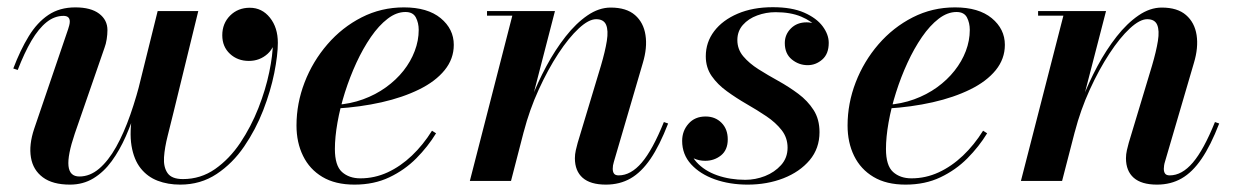

<svg xmlns="http://www.w3.org/2000/svg" viewBox="-20 -490 3348 520"><path d="M468 10Q434.5 10 407 -0.5Q379.5 -11 361 -34.2Q342.5 -57.5 336.2 -95.2Q330 -133 339.5 -188L407 -460H517L450 -186Q442.5 -154.5 434.2 -122.5Q426 -90.5 424.2 -64Q422.5 -37.5 433.8 -21.2Q445 -5 475.5 -5Q523.5 -5 562.5 -32.2Q601.5 -59.5 630.8 -103.2Q660 -147 679.8 -197.2Q699.5 -247.5 709.2 -294.5Q719 -341.5 719 -374Q719 -409.5 702 -433Q685 -456.5 656.5 -456.5V-468Q678.5 -468 694 -456.8Q709.5 -445.5 717.8 -429.2Q726 -413 726 -397Q726 -363.5 704.8 -344.2Q683.5 -325 654 -325Q623.5 -325 602.8 -344.2Q582 -363.5 582 -394.5Q582 -426.5 603.2 -447.8Q624.5 -469 656.5 -469Q689.5 -469 711 -442.2Q732.5 -415.5 732.5 -374Q732.5 -341 722.8 -292.2Q713 -243.5 692.8 -191.2Q672.5 -139 641.2 -93.2Q610 -47.5 566.8 -18.8Q523.5 10 468 10ZM169.5 10Q122.5 10 96 -9.8Q69.5 -29.5 63.8 -63.5Q58 -97.5 72.5 -141L164.5 -411Q166 -415.5 167.5 -421.2Q169 -427 169 -431.5Q169 -447 152 -447Q127.5 -447 106 -429.8Q84.5 -412.5 65.2 -379.8Q46 -347 28 -300.5L16 -304.5Q35 -354.5 57.8 -391.8Q80.5 -429 111 -449.5Q141.5 -470 184 -470Q226 -470 248.5 -453Q271 -436 271 -408.5Q271 -397 269 -384Q267 -371 263 -360.5L182.5 -128Q162.5 -69 165.5 -40.5Q168.5 -12 195 -12Q223.5 -12 248.5 -33.2Q273.5 -54.5 294.5 -92Q315.5 -129.5 333 -179.5Q350.5 -229.5 364.5 -287H374.5Q364 -244 350.8 -201.5Q337.5 -159 320.8 -121Q304 -83 282.5 -53.5Q261 -24 233 -7Q205 10 169.5 10Z M940 10Q888 10 853.2 -10.8Q818.5 -31.5 800.8 -67.8Q783 -104 783 -150Q783 -210 805 -267Q827 -324 866.8 -370Q906.5 -416 959.5 -443Q1012.5 -470 1074 -470Q1138 -470 1173.5 -440.8Q1209 -411.5 1209 -368.5Q1209 -330.5 1184.2 -300Q1159.5 -269.5 1115.2 -247.8Q1071 -226 1013.5 -213Q956 -200 890 -196V-206Q929 -208.5 963.2 -221Q997.5 -233.5 1025.2 -253.5Q1053 -273.5 1072.8 -298.5Q1092.5 -323.5 1103.2 -351.8Q1114 -380 1114 -409Q1114 -428 1106.2 -442.8Q1098.5 -457.5 1078 -457.5Q1053.5 -457.5 1029.8 -439.2Q1006 -421 984.5 -389.8Q963 -358.5 945.2 -320Q927.5 -281.5 914.2 -239.8Q901 -198 894 -158.2Q887 -118.5 887 -86.5Q887 -41.5 906.2 -24.2Q925.5 -7 956 -7Q994.5 -7 1029.8 -23.2Q1065 -39.5 1095.5 -68.5Q1126 -97.5 1150 -136L1161 -129Q1139 -93 1107.5 -61.2Q1076 -29.5 1034.5 -9.8Q993 10 940 10Z M1621 10Q1579 10 1558 -8.5Q1537 -27 1537 -61.5Q1537 -72 1539.5 -83.2Q1542 -94.5 1544.5 -103L1607.5 -312Q1619 -351 1623.5 -379.2Q1628 -407.5 1621.5 -422.8Q1615 -438 1594.5 -438Q1574.5 -438 1547.5 -413Q1520.5 -388 1492.2 -345Q1464 -302 1439 -247.2Q1414 -192.5 1398.5 -133H1389.5Q1400.5 -174.5 1418.2 -220.5Q1436 -266.5 1459.8 -310.8Q1483.5 -355 1511.8 -391Q1540 -427 1571 -448.2Q1602 -469.5 1634 -469.5Q1676.5 -469.5 1699.8 -449.2Q1723 -429 1728.2 -395Q1733.5 -361 1721 -319.5L1642.5 -51.5Q1641 -47 1640.2 -42Q1639.5 -37 1639.5 -33Q1639.5 -24.5 1643 -19.8Q1646.5 -15 1655.5 -15Q1688.5 -15 1718 -49.5Q1747.5 -84 1778 -159.5L1789.5 -155.5Q1766.5 -96 1741.8 -59.8Q1717 -23.5 1687.8 -6.8Q1658.5 10 1621 10ZM1252.5 0 1367.5 -447.5H1299V-460H1483L1364 0Z M2005 10Q1956.5 10 1916.2 -4.2Q1876 -18.5 1851.8 -45Q1827.5 -71.5 1827.5 -108.5Q1827.5 -135.5 1844.8 -155Q1862 -174.5 1891 -174.5Q1917 -174.5 1934 -157.5Q1951 -140.5 1951 -112.5Q1951 -84 1932.8 -69.2Q1914.5 -54.5 1890 -54.5Q1873 -54.5 1859 -61Q1845 -67.5 1836.8 -79.5Q1828.5 -91.5 1828.5 -108.5H1845Q1845 -75 1866.2 -51.2Q1887.5 -27.5 1922.5 -15.2Q1957.5 -3 1998.5 -3Q2026 -3 2052 -13.2Q2078 -23.5 2095.5 -43Q2113 -62.5 2113 -90Q2113 -117 2097 -137.5Q2081 -158 2055.8 -175Q2030.5 -192 2002.2 -208.2Q1974 -224.5 1948.8 -242.8Q1923.5 -261 1907.5 -284Q1891.5 -307 1891.5 -337.5Q1891.5 -375.5 1914.2 -405.5Q1937 -435.5 1978 -453Q2019 -470.5 2073 -470.5Q2124.5 -470.5 2158 -455.8Q2191.5 -441 2208 -418.8Q2224.5 -396.5 2224.5 -374Q2224.5 -344 2207 -328.8Q2189.5 -313.5 2167.5 -313.5Q2143.5 -313.5 2124.5 -329Q2105.5 -344.5 2105.5 -373.5Q2105.5 -396.5 2122 -413Q2138.5 -429.5 2164.5 -429.5Q2188.5 -429.5 2206 -414Q2223.5 -398.5 2223.5 -374H2209.5Q2209.5 -395 2194 -414Q2178.5 -433 2149.8 -445Q2121 -457 2080.5 -457Q2054.5 -457 2030.8 -448.2Q2007 -439.5 1992 -422.5Q1977 -405.5 1977 -381.5Q1977 -356.5 1993 -337.5Q2009 -318.5 2034.2 -302.5Q2059.5 -286.5 2088 -270.8Q2116.5 -255 2142 -236Q2167.5 -217 2183.5 -192Q2199.5 -167 2199.5 -132Q2199.5 -88 2172.8 -56.2Q2146 -24.5 2101.8 -7.2Q2057.5 10 2005 10Z M2432.5 10Q2380.5 10 2345.8 -10.8Q2311 -31.5 2293.2 -67.8Q2275.5 -104 2275.5 -150Q2275.5 -210 2297.5 -267Q2319.5 -324 2359.2 -370Q2399 -416 2452 -443Q2505 -470 2566.5 -470Q2630.5 -470 2666 -440.8Q2701.5 -411.5 2701.5 -368.5Q2701.5 -330.5 2676.8 -300Q2652 -269.5 2607.8 -247.8Q2563.5 -226 2506 -213Q2448.5 -200 2382.5 -196V-206Q2421.5 -208.5 2455.8 -221Q2490 -233.5 2517.8 -253.5Q2545.5 -273.5 2565.2 -298.5Q2585 -323.5 2595.8 -351.8Q2606.5 -380 2606.5 -409Q2606.5 -428 2598.8 -442.8Q2591 -457.5 2570.5 -457.5Q2546 -457.5 2522.2 -439.2Q2498.5 -421 2477 -389.8Q2455.5 -358.5 2437.8 -320Q2420 -281.5 2406.8 -239.8Q2393.5 -198 2386.5 -158.2Q2379.5 -118.5 2379.5 -86.5Q2379.5 -41.5 2398.8 -24.2Q2418 -7 2448.5 -7Q2487 -7 2522.2 -23.2Q2557.5 -39.5 2588 -68.5Q2618.5 -97.5 2642.5 -136L2653.5 -129Q2631.5 -93 2600 -61.2Q2568.5 -29.5 2527 -9.8Q2485.5 10 2432.5 10Z M3113.5 10Q3071.5 10 3050.5 -8.5Q3029.5 -27 3029.5 -61.5Q3029.5 -72 3032 -83.2Q3034.5 -94.5 3037 -103L3100 -312Q3111.5 -351 3116 -379.2Q3120.5 -407.5 3114 -422.8Q3107.5 -438 3087 -438Q3067 -438 3040 -413Q3013 -388 2984.8 -345Q2956.5 -302 2931.5 -247.2Q2906.5 -192.5 2891 -133H2882Q2893 -174.5 2910.8 -220.5Q2928.5 -266.5 2952.2 -310.8Q2976 -355 3004.2 -391Q3032.5 -427 3063.5 -448.2Q3094.5 -469.5 3126.5 -469.5Q3169 -469.5 3192.2 -449.2Q3215.5 -429 3220.8 -395Q3226 -361 3213.5 -319.5L3135 -51.5Q3133.5 -47 3132.8 -42Q3132 -37 3132 -33Q3132 -24.5 3135.5 -19.8Q3139 -15 3148 -15Q3181 -15 3210.5 -49.5Q3240 -84 3270.5 -159.5L3282 -155.5Q3259 -96 3234.2 -59.8Q3209.5 -23.5 3180.2 -6.8Q3151 10 3113.5 10ZM2745 0 2860 -447.5H2791.5V-460H2975.5L2856.5 0Z"/></svg>

Font: Bodoni Moda 18pt SemiBold
Style: Italic
Weight: 600
Italic angle: -13°
Designer: Owen Earl
Foundry: indestructible type
Version: Version 2.005